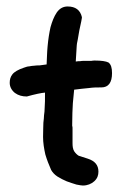

<svg xmlns="http://www.w3.org/2000/svg" viewBox="-20 -570 387 593"><path d="M315 -377C323 -371 326 -360 326 -344C326 -315 315 -300 293 -300H289C279 -300 268 -300 254 -298C241 -297 226 -295 209 -293C208 -283 207 -269 205 -251C204 -233 203 -212 203 -187V-181C204 -179 204 -177 204 -174V-128C204 -118 205 -110 209 -103C213 -97 218 -92 223 -89L251 -80C273 -73 284 -60 284 -40C284 -29 281 -19 271 -10C262 -2 250 3 236 3C232 3 226 2 216 0C206 -3 197 -6 186 -10C176 -14 167 -19 157 -25C148 -31 142 -38 138 -45C131 -61 125 -76 120 -93C116 -111 113 -129 113 -147C113 -168 114 -183 114 -191C115 -200 116 -208 116 -214C117 -221 118 -229 118 -238C119 -248 119 -263 119 -284C107 -283 88 -279 63 -272C49 -272 37 -275 26 -283C16 -291 10 -302 10 -314C10 -324 12 -332 18 -340C24 -348 36 -355 54 -361C60 -363 65 -365 70 -365C76 -366 80 -367 85 -367C91 -368 96 -368 102 -368C108 -369 116 -370 124 -371C125 -388 125 -406 127 -427C129 -449 132 -468 136 -486C141 -504 147 -519 155 -531C164 -544 175 -550 189 -550C213 -550 228 -539 233 -517C233 -517 233 -513 231 -504C229 -496 227 -486 225 -476C223 -466 222 -457 220 -447C218 -438 217 -432 217 -429L214 -380C219 -381 223 -381 227 -381C231 -382 236 -382 240 -382H249H262C266 -383 270 -383 273 -383C293 -383 307 -381 315 -377Z"/></svg>

Font: Gaegu
Style: Bold
Weight: 700
Designer: JIKJI
Foundry: JIKJI
Version: Version 1.00